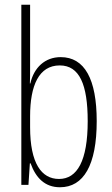

<svg xmlns="http://www.w3.org/2000/svg" viewBox="-20 -780 472 810"><path d="M107 -494V-760H70V0H100L106 -91H109C131 -30 169 10 233 10C333 10 388 -84 388 -269C388 -446 337 -539 236 -539C170 -539 123 -495 108 -428H106C107 -447 107 -472 107 -494ZM232 -504C315 -504 350 -424 350 -269C350 -102 306 -25 229 -25C155 -25 107 -91 107 -243V-290C107 -419 144 -504 232 -504Z"/></svg>

Font: Noto Sans Telugu ExtraCondensed ExtraLight
Style: Regular
Weight: 200
Width: 2
Designer: Jelle Bosma - Monotype Design Team
Foundry: Monotype Imaging Inc.
Version: Version 2.005